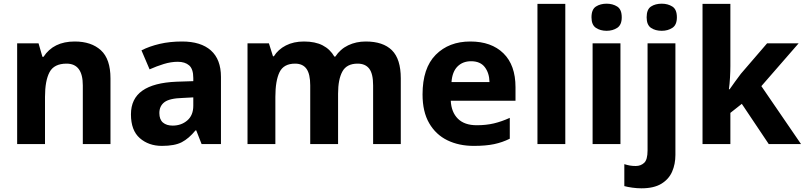

<svg xmlns="http://www.w3.org/2000/svg" viewBox="-20 -781 4366 1041"><path d="M385 -556Q475 -556 527 -508.5Q579 -461 579 -356V0H429V-318Q429 -436 341 -436Q273 -436 248.5 -389.5Q224 -343 224 -256V0H73V-546H189L210 -473H216Q270 -556 385 -556Z M967 -556Q1069 -556 1123.5 -507.5Q1178 -459 1178 -364V0H1073L1044 -74H1040Q1004 -30 965.5 -10Q927 10 858 10Q786 10 738 -32Q690 -74 690 -161Q690 -246 752 -289.5Q814 -333 937 -338L1028 -341V-358Q1028 -407 1005.5 -426.5Q983 -446 944 -446Q907 -446 868 -434Q829 -422 791 -405L747 -508Q790 -530 845.5 -543Q901 -556 967 -556ZM971 -250Q899 -248 871.5 -227Q844 -206 844 -168Q844 -133 863.5 -116.5Q883 -100 916 -100Q963 -100 995.5 -128Q1028 -156 1028 -208V-253Z M1963 -556Q2057 -556 2105 -508.5Q2153 -461 2153 -356V0H2003V-318Q2003 -381 1982 -408.5Q1961 -436 1919 -436Q1860 -436 1836.5 -393.5Q1813 -351 1813 -273V0H1662V-318Q1662 -379 1642 -407.5Q1622 -436 1580 -436Q1518 -436 1495.5 -389.5Q1473 -343 1473 -256V0H1322V-546H1438L1460 -476H1465Q1488 -513 1530 -534.5Q1572 -556 1628 -556Q1689 -556 1729.5 -535Q1770 -514 1793 -474H1798Q1825 -515 1868 -535.5Q1911 -556 1963 -556Z M2530 -556Q2644 -556 2709.5 -492Q2775 -428 2775 -308V-235H2424Q2427 -173 2462.5 -137.5Q2498 -102 2565 -102Q2616 -102 2658 -112Q2700 -122 2744 -142V-29Q2704 -9 2659 0.5Q2614 10 2549 10Q2468 10 2405.5 -20.5Q2343 -51 2307 -113Q2271 -175 2271 -269Q2271 -412 2342.5 -484Q2414 -556 2530 -556ZM2534 -449Q2489 -449 2460.5 -420.5Q2432 -392 2428 -336H2634Q2633 -385 2608.5 -417Q2584 -449 2534 -449Z M3045 0H2894V-760H3045Z M3269 -761Q3302 -761 3326.5 -745.5Q3351 -730 3351 -687Q3351 -646 3326.5 -630Q3302 -614 3269 -614Q3235 -614 3211 -630Q3187 -646 3187 -687Q3187 -730 3211 -745.5Q3235 -761 3269 -761ZM3344 -546V0H3193V-546Z M3486 -687Q3486 -730 3509.5 -745.5Q3533 -761 3568 -761Q3601 -761 3625.5 -745.5Q3650 -730 3650 -687Q3650 -646 3625.5 -630Q3601 -614 3568 -614Q3533 -614 3509.5 -630Q3486 -646 3486 -687ZM3458 240Q3434 240 3408.5 236.5Q3383 233 3365 228V109Q3381 114 3395 116.5Q3409 119 3427 119Q3454 119 3472.5 102Q3491 85 3491 35V-546H3642V59Q3642 109 3624 150Q3606 191 3565.5 215.5Q3525 240 3458 240Z M3940 -423Q3940 -396 3938 -360.5Q3936 -325 3932 -297H3936Q3947 -313 3965.5 -338.5Q3984 -364 3997 -381L4139 -546H4310L4108 -314L4323 0H4148L4002 -218L3940 -169V0H3789V-760H3940Z"/></svg>

Font: Noto Sans Georgian Bold
Style: Regular
Weight: 700
Designer: Monotype Design Team, Akaki Razmadze
Foundry: Google LLC
Version: Version 2.005; ttfautohint (v1.8.4.7-5d5b)